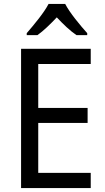

<svg xmlns="http://www.w3.org/2000/svg" viewBox="-20 -964 540 984"><path d="M314 -944H229C206 -899 154 -837 117 -794V-784H172C203 -806 237 -839 271 -875C305 -839 339 -806 372 -784H427V-794C391 -834 337 -899 314 -944ZM445 0V-78H176V-334H429V-411H176V-636H445V-714H88V0Z"/></svg>

Font: Noto Sans Ethiopic SemiCondensed
Style: Regular
Weight: 400
Width: 4
Designer: Monotype Design Team
Foundry: Monotype Imaging Inc.
Version: Version 2.102